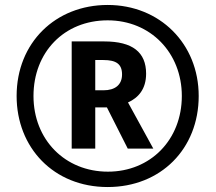

<svg xmlns="http://www.w3.org/2000/svg" viewBox="-20 -744 869 774"><path d="M414 10C628 10 781 -144 781 -357C781 -568 624 -724 414 -724C204 -724 47 -572 47 -357C47 -149 196 10 414 10ZM415 -52C242 -52 115 -181 115 -357C115 -533 238 -662 414 -662C587 -662 713 -531 713 -357C713 -181 587 -52 415 -52ZM269 -145H364V-311H411L495 -145H598L496 -331C538 -350 569 -385 569 -447C569 -533 515 -577 400 -577H269ZM397 -380H364V-502H397C448 -502 472 -486 472 -444C472 -402 444 -380 397 -380Z"/></svg>

Font: Noto Sans Lao Looped SemiCondensed SemiBold
Style: Regular
Weight: 600
Width: 4
Designer: Mark Frömberg, Ben Mitchell
Foundry: The Fontpad Ltd
Version: Version 1.002